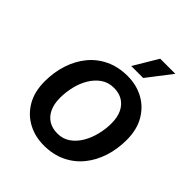

<svg xmlns="http://www.w3.org/2000/svg" viewBox="-241 -1043 1204 1204"><g transform="rotate(45 361.0 -440.5)"><path d="M348 10Q270 10 206.5 -24Q143 -58 105.5 -122.5Q68 -187 68 -278Q68 -359 91 -430Q114 -501 158 -555Q202 -609 266.5 -639.5Q331 -670 413 -670Q491 -670 554 -636Q617 -602 654.5 -537.5Q692 -473 692 -382Q692 -301 669 -230Q646 -159 602 -105Q558 -51 494 -20.5Q430 10 348 10ZM356 -103Q404 -103 440.5 -128.5Q477 -154 501.5 -195.5Q526 -237 538.5 -287.5Q551 -338 551 -387Q551 -442 533 -479.5Q515 -517 482.5 -537Q450 -557 405 -557Q356 -557 319.5 -532Q283 -507 258 -465.5Q233 -424 221 -373.5Q209 -323 209 -273Q209 -219 227 -181Q245 -143 277.5 -123Q310 -103 356 -103ZM480 -891H614L490 -730H384Z"/></g></svg>

Font: Kantumruy Pro SemiBold
Style: Italic
Weight: 600
Italic angle: -13°
Version: Version 1.002